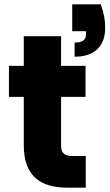

<svg xmlns="http://www.w3.org/2000/svg" viewBox="-20 -860 502 880"><path d="M89 -416V-194C89 -57 162 0 286 0H373V-145H312C275 -145 260 -159 260 -192V-416H372V-558H260V-694H89V-558H21V-416ZM311 -717H374V-701C374 -677 357 -665 322 -665V-600C414 -600 462 -649 462 -732C462 -768 457 -797 442 -840H311Z"/></svg>

Font: Poppins
Style: Bold
Weight: 700
Designer: Ninad Kale (Devanagari), Jonny Pinhorn (Latin)
Foundry: Indian Type Foundry
Version: 4.004